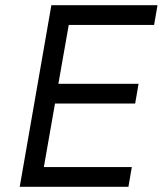

<svg xmlns="http://www.w3.org/2000/svg" viewBox="-20 -720 627 740"><path d="M56 0H475L488 -76H149L192 -321H501L514 -397H205L245 -624H574L587 -700H178Z"/></svg>

Font: Fixel Display
Style: Italic
Weight: 400
Italic angle: -10°
Designer: AlfaBravo + MacPaw
Foundry: Kyrylo Tkachov, Marchela Mozhyna, Serhii Makarenko, Maria Weinstein, Zakhar Kryvoshyya
Version: Version 1.210;Glyphs 3.2 (3217)